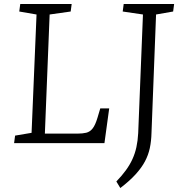

<svg xmlns="http://www.w3.org/2000/svg" viewBox="-20 -721 920 967"><path d="M56 -38 139 -52 164 -648 77 -663 82 -701H341L336 -663L230 -648L206 -48H369Q396 -48 414.5 -52.5Q433 -57 446.5 -74Q460 -91 471 -128L485 -175H530L506 0H51ZM700 -648 598 -663 603 -701H857L852 -663L766 -648L743 -52Q742 -10 734.5 25Q727 60 710 92Q693 124 663 157Q633 190 586 226L566 193Q594 164 614 136.5Q634 109 647 80.5Q660 52 667 20Q674 -12 676 -50Z"/></svg>

Font: Literata Light
Style: Italic
Weight: 300
Italic angle: -2°
Designer: Latin by Veronika Burian and Jose Scaglione. Greek by Irene Vlachou. Cyrillic by Vera Evstafieva
Foundry: TypeTogether
Version: Version 3.103;gftools[0.9.29]